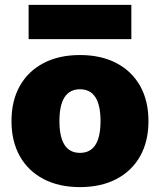

<svg xmlns="http://www.w3.org/2000/svg" viewBox="-20 -755 654 785"><path d="M307 10Q221 10 158 -23Q95 -56 61 -116.5Q27 -177 27 -260Q27 -343 61 -403.5Q95 -464 158 -497Q221 -530 307 -530Q393 -530 456 -497Q519 -464 553 -403.5Q587 -343 587 -260Q587 -177 553 -116.5Q519 -56 456 -23Q393 10 307 10ZM307 -130Q349 -130 370 -162.5Q391 -195 391 -260Q391 -325 370 -357.5Q349 -390 307 -390Q265 -390 244 -357.5Q223 -325 223 -260Q223 -195 244 -162.5Q265 -130 307 -130ZM97 -595V-735H517V-595Z"/></svg>

Font: M PLUS 2 Black
Style: Regular
Weight: 900
Designer: Coji Morishita
Foundry: UNDERFOREST DESIGN
Version: Version 1.001